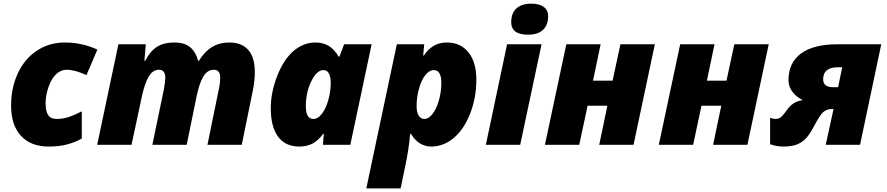

<svg xmlns="http://www.w3.org/2000/svg" viewBox="-20 -797 4883 1057"><path d="M247.1 9.8Q149.9 9.8 95.5 -49.1Q41 -107.9 41 -215.8Q41 -314 78.4 -393.8Q115.7 -473.6 183.3 -518.3Q251 -563 336.9 -563Q432.1 -563 516.1 -523.9L456.1 -383.8Q391.1 -413.1 346.2 -413.1Q315.9 -413.1 290 -389.6Q264.2 -366.2 247.6 -319.6Q231 -272.9 231 -228Q231 -183.6 245.6 -162.8Q260.3 -142.1 292 -142.1Q327.1 -142.1 360.1 -153.3Q393.1 -164.6 430.2 -184.1V-34.2Q391.1 -12.7 347.9 -1.5Q304.7 9.8 247.1 9.8Z M818.8 0 882.8 -308.1Q890.1 -352.1 890.1 -367.2Q890.1 -413.1 855 -413.1Q821.8 -413.1 799.6 -376.7Q777.3 -340.3 761.7 -269L704.1 0H515.1L631.8 -553.2H782.7L774.9 -461.9H778.8Q808.6 -517.6 845.7 -540.3Q882.8 -563 939 -563Q996.1 -563 1027.1 -536.9Q1058.1 -510.7 1070.8 -461.9H1074.7Q1106.4 -513.7 1147.5 -538.3Q1188.5 -563 1242.7 -563Q1311.5 -563 1347.2 -521.7Q1382.8 -480.5 1382.8 -399.9Q1382.8 -352.5 1372.1 -299.8L1311 0H1122.1L1185.1 -308.1Q1191.9 -335.4 1191.9 -373Q1191.9 -392.6 1182.6 -402.8Q1173.3 -413.1 1157.7 -413.1Q1121.6 -413.1 1099.4 -376Q1077.1 -338.9 1062 -265.1L1007.8 0Z M1705.6 -142.1Q1730 -142.1 1752.2 -170.7Q1774.4 -199.2 1787.6 -247.1Q1800.8 -294.9 1800.8 -340.8Q1800.8 -372.6 1791 -391.8Q1781.2 -411.1 1760.7 -411.1Q1723.6 -411.1 1693.6 -349.4Q1663.6 -287.6 1663.6 -211.9Q1663.6 -142.1 1705.6 -142.1ZM1908.7 0H1757.8L1762.7 -60.1H1758.8Q1731.4 -22 1699.7 -6.1Q1668 9.8 1627.9 9.8Q1550.8 9.8 1510.7 -44.7Q1470.7 -99.1 1470.7 -201.2Q1470.7 -288.6 1506.3 -379.4Q1542 -470.2 1596.4 -516.6Q1650.9 -563 1716.8 -563Q1757.8 -563 1789.1 -544.7Q1820.3 -526.4 1844.7 -484.9H1848.6L1874.5 -553.2H2025.9Z M2354.5 9.8Q2284.7 9.8 2241.7 -61H2237.8Q2231.9 20 2210.4 120.1L2185.5 240.2H1996.6L2164.6 -553.2H2315.4L2309.6 -491.2H2313.5Q2360.4 -563 2439.5 -563Q2515.6 -563 2559.1 -508.5Q2602.5 -454.1 2602.5 -358.9Q2602.5 -259.8 2568.4 -172.1Q2534.2 -84.5 2477.8 -37.4Q2421.4 9.8 2354.5 9.8ZM2367.7 -411.1Q2343.3 -411.1 2321.3 -383.3Q2299.3 -355.5 2286.4 -308.1Q2273.4 -260.7 2273.4 -211.9Q2273.4 -180.2 2284.7 -161.1Q2295.9 -142.1 2316.4 -142.1Q2339.8 -142.1 2361.3 -169.9Q2382.8 -197.8 2396.2 -244.6Q2409.7 -291.5 2409.7 -340.8Q2409.7 -411.1 2367.7 -411.1Z M2843.8 0H2654.8L2771.5 -553.2H2961.4ZM2794.4 -674.8Q2794.4 -725.1 2823.5 -751Q2852.5 -776.9 2904.8 -776.9Q2949.2 -776.9 2973.4 -759Q2997.6 -741.2 2997.6 -708Q2997.6 -659.2 2969.2 -632.6Q2940.9 -606 2887.7 -606Q2794.4 -606 2794.4 -674.8Z M3286.6 -553.2 3244.6 -353H3352.5L3395.5 -553.2H3585L3467.8 0H3278.8L3323.7 -214.8H3214.8L3168.9 0H2980L3097.7 -553.2Z M3913.6 -553.2 3871.6 -353H3979.5L4022.5 -553.2H4211.9L4094.7 0H3905.8L3950.7 -214.8H3841.8L3795.9 0H3606.9L3724.6 -553.2Z M4558.6 -196.8Q4530.3 -196.8 4511.2 -179Q4492.2 -161.1 4459.5 -99.1Q4435.1 -53.2 4413.8 -32Q4392.6 -10.7 4363.8 -0.5Q4335 9.8 4291.5 9.8Q4256.3 9.8 4219.7 -2.9V-148.9Q4234.9 -142.1 4247.6 -142.1Q4267.1 -142.1 4279.3 -152.1Q4291.5 -162.1 4307.6 -185.1Q4325.2 -211.4 4346.2 -226.1Q4367.2 -240.7 4399.4 -246.1Q4363.3 -263.2 4342 -292Q4320.8 -320.8 4320.8 -356Q4320.8 -452.1 4390.1 -502.7Q4459.5 -553.2 4589.8 -553.2H4831.5L4714.8 0H4525.9L4568.8 -196.8ZM4592.8 -426.8Q4511.7 -426.8 4511.7 -360.8Q4511.7 -316.9 4565.4 -316.9H4593.8L4616.7 -426.8Z"/></svg>

Font: Open Sans Extrabold
Style: Italic
Weight: 800
Italic angle: -12°
Foundry: Ascender Corporation
Version: Version 1.10